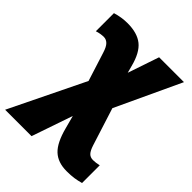

<svg xmlns="http://www.w3.org/2000/svg" viewBox="-248 -683 1043 1043"><g transform="rotate(45 273.0 -161.5)"><path d="M295 -414 306 -373 367 -553H558L383 -178L452 39Q462 70 474.5 83Q487 96 508 96Q528 96 554 90V226Q529 233 505.5 236.5Q482 240 449 240Q382 240 343 203.5Q304 167 281 79L261 4L180 240H-23L187 -191L135 -355Q124 -391 109.5 -405Q95 -419 77 -419Q52 -419 24 -410V-549Q70 -563 115 -563Q190 -563 232 -529.5Q274 -496 295 -414Z"/></g></svg>

Font: Noto Sans Display Black Narrow
Style: Regular
Weight: 900
Width: 4
Designer: Monotype Design team
Foundry: Monotype Imaging Inc.
Version: Version 1.000